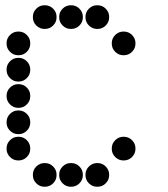

<svg xmlns="http://www.w3.org/2000/svg" viewBox="-20 -715 640 730"><path d="M149 -695Q131 -695 118 -682Q105 -669 105 -651V-649Q105 -631 118 -618Q131 -605 149 -605H151Q169 -605 182 -618Q195 -631 195 -649V-651Q195 -669 182 -682Q169 -695 151 -695ZM249 -695Q231 -695 218 -682Q205 -669 205 -651V-649Q205 -631 218 -618Q231 -605 249 -605H251Q269 -605 282 -618Q295 -631 295 -649V-651Q295 -669 282 -682Q269 -695 251 -695ZM349 -695Q331 -695 318 -682Q305 -669 305 -651V-649Q305 -631 318 -618Q331 -605 349 -605H351Q369 -605 382 -618Q395 -631 395 -649V-651Q395 -669 382 -682Q369 -695 351 -695ZM49 -595Q31 -595 18 -582Q5 -569 5 -551V-549Q5 -531 18 -518Q31 -505 49 -505H51Q69 -505 82 -518Q95 -531 95 -549V-551Q95 -569 82 -582Q69 -595 51 -595ZM449 -595Q431 -595 418 -582Q405 -569 405 -551V-549Q405 -531 418 -518Q431 -505 449 -505H451Q469 -505 482 -518Q495 -531 495 -549V-551Q495 -569 482 -582Q469 -595 451 -595ZM49 -495Q31 -495 18 -482Q5 -469 5 -451V-449Q5 -431 18 -418Q31 -405 49 -405H51Q69 -405 82 -418Q95 -431 95 -449V-451Q95 -469 82 -482Q69 -495 51 -495ZM49 -395Q31 -395 18 -382Q5 -369 5 -351V-349Q5 -331 18 -318Q31 -305 49 -305H51Q69 -305 82 -318Q95 -331 95 -349V-351Q95 -369 82 -382Q69 -395 51 -395ZM49 -295Q31 -295 18 -282Q5 -269 5 -251V-249Q5 -231 18 -218Q31 -205 49 -205H51Q69 -205 82 -218Q95 -231 95 -249V-251Q95 -269 82 -282Q69 -295 51 -295ZM49 -195Q31 -195 18 -182Q5 -169 5 -151V-149Q5 -131 18 -118Q31 -105 49 -105H51Q69 -105 82 -118Q95 -131 95 -149V-151Q95 -169 82 -182Q69 -195 51 -195ZM449 -195Q431 -195 418 -182Q405 -169 405 -151V-149Q405 -131 418 -118Q431 -105 449 -105H451Q469 -105 482 -118Q495 -131 495 -149V-151Q495 -169 482 -182Q469 -195 451 -195ZM149 -95Q131 -95 118 -82Q105 -69 105 -51V-49Q105 -31 118 -18Q131 -5 149 -5H151Q169 -5 182 -18Q195 -31 195 -49V-51Q195 -69 182 -82Q169 -95 151 -95ZM249 -95Q231 -95 218 -82Q205 -69 205 -51V-49Q205 -31 218 -18Q231 -5 249 -5H251Q269 -5 282 -18Q295 -31 295 -49V-51Q295 -69 282 -82Q269 -95 251 -95ZM349 -95Q331 -95 318 -82Q305 -69 305 -51V-49Q305 -31 318 -18Q331 -5 349 -5H351Q369 -5 382 -18Q395 -31 395 -49V-51Q395 -69 382 -82Q369 -95 351 -95Z"/></svg>

Font: Doto Black Rounded Black
Style: Regular
Weight: 900
Monospace: yes
Version: Version 1.000